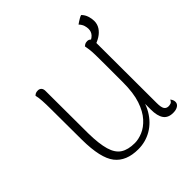

<svg xmlns="http://www.w3.org/2000/svg" viewBox="-170 -752 896 896"><g transform="rotate(-45 277.5 -304.0)"><path d="M430 -514Q440 -514 447 -507Q454 -500 454 -486L455 -80Q455 -52 462 -41Q469 -30 484 -30Q490 -30 498 -32.5Q506 -35 511 -47Q521 -35 521 -22Q521 -9 509 -1Q497 7 477 7Q444 7 429 -14.5Q414 -36 414 -78V-173L428 -184Q423 -123 397 -79Q371 -35 330.5 -11.5Q290 12 242 12Q163 12 125.5 -36Q88 -84 87 -205L86 -412Q86 -441 84.5 -465Q83 -489 79 -504Q83 -508 88.5 -511Q94 -514 104 -514Q115 -514 121.5 -507Q128 -500 128 -487L129 -206Q130 -136 142 -95Q154 -54 180.5 -37Q207 -20 251 -20Q275 -20 303 -31.5Q331 -43 356 -70.5Q381 -98 396.5 -144Q412 -190 412 -260Q412 -328 412 -371Q412 -414 411.5 -439.5Q411 -465 409 -479Q407 -493 405 -504Q408 -507 414 -510.5Q420 -514 430 -514ZM433 -470 423 -495Q451 -505 463 -518Q475 -531 475 -550Q475 -559 471.5 -571.5Q468 -584 456 -597Q461 -601 467.5 -605Q474 -609 481.5 -613.5Q489 -618 496 -620Q509 -607 514.5 -589.5Q520 -572 520 -557Q520 -536 509 -519Q498 -502 479 -490Q460 -478 433 -470Z"/></g></svg>

Font: Arima Thin ExtraLight
Style: Regular
Weight: 250
Version: Version 1.100